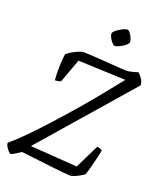

<svg xmlns="http://www.w3.org/2000/svg" viewBox="-169 -1032 954 1136"><g transform="rotate(20 308.5 -464.0)"><path d="M35 0Q31 0 22 -9.5Q13 -19 5 -32Q-3 -45 -3 -56Q31 -84 83 -136Q135 -188 198.5 -258Q262 -328 331 -408Q379 -464 428 -524.5Q477 -585 524 -644L225 -656L170 -507Q166 -504 155 -501.5Q144 -499 133 -499Q131 -521 130.5 -549.5Q130 -578 131.5 -608Q133 -638 137 -664Q146 -673 160.5 -682Q175 -691 190.5 -698.5Q206 -706 218 -710Q230 -714 235 -714Q243 -714 271.5 -712.5Q300 -711 339 -708.5Q378 -706 415.5 -703Q453 -700 479.5 -698.5Q506 -697 510 -697Q519 -697 531.5 -699.5Q544 -702 557.5 -705.5Q571 -709 581 -713Q592 -705 606 -685.5Q620 -666 620 -644L133 -85L429 -64L503 -215Q517 -214 524.5 -210.5Q532 -207 536 -203Q531 -178 524.5 -150Q518 -122 510.5 -94Q503 -66 495 -40Q482 -30 465 -20.5Q448 -11 433 -5.5Q418 0 410 0Q399 0 367 -3Q335 -6 293 -11Q251 -16 209 -21Q167 -26 136 -29.5Q105 -33 96 -34Q75 -21 58.5 -10.5Q42 0 35 0ZM396 -811Q389 -811 378.5 -822.5Q368 -834 360.5 -848.5Q353 -863 353 -873Q353 -881 363 -890.5Q373 -900 387 -908.5Q401 -917 414 -922.5Q427 -928 434 -928Q442 -928 451.5 -916Q461 -904 467.5 -889Q474 -874 474 -864Q474 -857 465 -847.5Q456 -838 442.5 -830Q429 -822 416.5 -816.5Q404 -811 396 -811Z"/></g></svg>

Font: Texturina Medium 12pt Thin
Style: Italic
Weight: 250
Italic angle: -11°
Version: Version 1.002